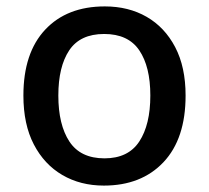

<svg xmlns="http://www.w3.org/2000/svg" viewBox="-20 -569 651 599"><path d="M559 -271Q559 -136 490 -63Q421 10 304 10Q231 10 174.5 -23Q118 -56 85.5 -118.5Q53 -181 53 -271Q53 -404 121 -476.5Q189 -549 307 -549Q381 -549 437.5 -516.5Q494 -484 526.5 -422Q559 -360 559 -271ZM162 -271Q162 -180 196.5 -127.5Q231 -75 306 -75Q380 -75 414.5 -127.5Q449 -180 449 -271Q449 -361 414.5 -412Q380 -463 305 -463Q230 -463 196 -412Q162 -361 162 -271Z"/></svg>

Font: Noto Sans Myanmar UI Medium
Style: Regular
Weight: 500
Designer: Monotype Design Team
Foundry: Monotype Imaging Inc.
Version: Version 2.103; ttfautohint (v1.8.4.7-5d5b)